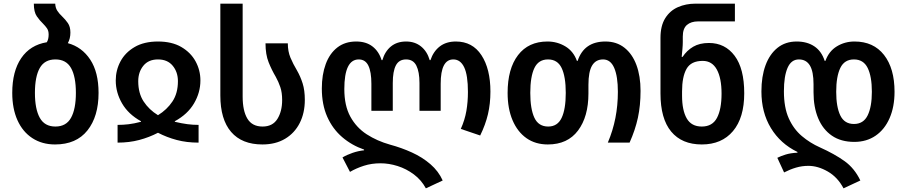

<svg xmlns="http://www.w3.org/2000/svg" viewBox="-20 -780 4958 1050"><path d="M351 -544Q428 -523 473.5 -454Q519 -385 519 -272Q519 -143 458 -66.5Q397 10 281 10Q210 10 157 -24.5Q104 -59 75.5 -122.5Q47 -186 47 -272Q47 -390 96 -462Q145 -534 236 -549Q241 -557 243.5 -567.5Q246 -578 246 -591Q246 -612 237 -625Q228 -638 215 -651Q198 -667 181.5 -690.5Q165 -714 165 -760H282Q283 -737 293.5 -721Q304 -705 320 -690Q337 -674 351 -654Q365 -634 365 -602Q365 -569 351 -544ZM283 -88Q342 -88 368.5 -136Q395 -184 395 -272Q395 -361 368.5 -408Q342 -455 283 -455Q224 -455 197.5 -408Q171 -361 171 -272Q171 -184 197.5 -136Q224 -88 283 -88Z M623 0V-97Q653 -97 683 -100.5Q713 -104 751 -114V-117Q682 -155 647.5 -214.5Q613 -274 613 -340Q613 -396 639 -444.5Q665 -493 716.5 -523Q768 -553 844 -553Q920 -553 971.5 -523Q1023 -493 1049.5 -444.5Q1076 -396 1076 -340Q1076 -274 1041 -214.5Q1006 -155 936 -117V-114Q974 -105 1004.5 -101Q1035 -97 1066 -97V0Q1001 0 946.5 -14.5Q892 -29 844 -54Q796 -29 741.5 -14.5Q687 0 623 0ZM844 -150Q893 -180 923 -225Q953 -270 953 -336Q953 -386 924.5 -420.5Q896 -455 844 -455Q792 -455 764 -420.5Q736 -386 736 -336Q736 -270 765.5 -225Q795 -180 844 -150Z M1415 10Q1303 10 1244 -58.5Q1185 -127 1185 -258V-760H1307V-252Q1307 -174 1333 -131Q1359 -88 1416 -88Q1471 -88 1497 -129.5Q1523 -171 1523 -233Q1523 -274 1513 -303.5Q1503 -333 1488 -360Q1466 -397 1449 -439.5Q1432 -482 1432 -543H1554Q1554 -499 1568.5 -464.5Q1583 -430 1604 -395Q1623 -362 1635 -324Q1647 -286 1647 -234Q1647 -162 1619 -107Q1591 -52 1539 -21Q1487 10 1415 10Z M2309 250Q2284 204 2243 173.5Q2202 143 2154.5 128Q2107 113 2061 113Q2012 113 1970 126.5Q1928 140 1894 160L1853 81Q1876 67 1908 56Q1940 45 1971 42V38Q1904 15 1851.5 -30Q1799 -75 1769.5 -141.5Q1740 -208 1740 -296Q1740 -372 1761.5 -430Q1783 -488 1825 -520.5Q1867 -553 1928 -553Q1982 -553 2017 -526Q2052 -499 2067 -451H2071Q2085 -499 2118 -526Q2151 -553 2201 -553Q2249 -553 2282.5 -526Q2316 -499 2330 -451H2334Q2350 -499 2385 -526Q2420 -553 2473 -553Q2564 -553 2613 -478Q2662 -403 2662 -279Q2662 -213 2648.5 -155.5Q2635 -98 2606 -39L2500 -75Q2522 -124 2530.5 -173.5Q2539 -223 2539 -277Q2539 -369 2518.5 -412Q2498 -455 2459 -455Q2390 -455 2390 -322V-174H2274V-326Q2274 -387 2257 -421Q2240 -455 2201 -455Q2162 -455 2145 -422.5Q2128 -390 2128 -326V-174H2011V-322Q2011 -387 1994.5 -421Q1978 -455 1942 -455Q1863 -455 1863 -293Q1863 -202 1896 -142Q1929 -82 1985.5 -45.5Q2042 -9 2113 11Q2176 28 2233 54Q2290 80 2334 118Q2378 156 2401 207Z M2976 10Q2908 10 2859 -24.5Q2810 -59 2783 -122.5Q2756 -186 2756 -272Q2756 -404 2813 -478.5Q2870 -553 2974 -553Q3027 -553 3071.5 -526.5Q3116 -500 3135 -447H3139Q3174 -553 3291 -553Q3352 -553 3395 -519Q3438 -485 3460.5 -424.5Q3483 -364 3483 -283Q3483 -203 3468.5 -136Q3454 -69 3423 0H3304Q3332 -66 3345.5 -135Q3359 -204 3359 -278Q3359 -362 3339 -408.5Q3319 -455 3278 -455Q3238 -455 3218 -421.5Q3198 -388 3198 -316V-269Q3198 -142 3141 -66Q3084 10 2976 10ZM2978 -88Q3029 -88 3051.5 -135.5Q3074 -183 3074 -272Q3074 -361 3051.5 -408Q3029 -455 2977 -455Q2925 -455 2902.5 -408Q2880 -361 2880 -272Q2880 -184 2902.5 -136Q2925 -88 2978 -88Z M3818 10Q3709 10 3650.5 -60.5Q3592 -131 3592 -269V-573Q3592 -639 3618 -680.5Q3644 -722 3687.5 -741Q3731 -760 3783 -760H3999V-663H3798Q3759 -663 3736.5 -643.5Q3714 -624 3714 -580V-550Q3714 -534 3712 -511.5Q3710 -489 3708 -469H3713Q3736 -504 3771 -524.5Q3806 -545 3857 -545Q3945 -545 3997.5 -475Q4050 -405 4050 -270Q4050 -136 3988.5 -63Q3927 10 3818 10ZM3818 -88Q3876 -88 3901 -135.5Q3926 -183 3926 -268Q3926 -353 3900 -400Q3874 -447 3823 -447Q3759 -447 3734.5 -403.5Q3710 -360 3710 -280V-257Q3710 -177 3735.5 -132.5Q3761 -88 3818 -88Z M4593 250Q4561 189 4507 158Q4453 127 4401 127Q4366 127 4333.5 136.5Q4301 146 4268 163L4231 83Q4251 73 4277 65Q4303 57 4341 55V51Q4248 6 4196 -79.5Q4144 -165 4144 -280Q4144 -362 4166.5 -423Q4189 -484 4232 -518.5Q4275 -553 4337 -553Q4394 -553 4433.5 -526.5Q4473 -500 4490 -447H4494Q4513 -500 4556.5 -526.5Q4600 -553 4653 -553Q4757 -553 4814.5 -479.5Q4872 -406 4872 -278Q4872 -196 4845 -134Q4818 -72 4768.5 -38Q4719 -4 4652 -4Q4579 -4 4529.5 -38Q4480 -72 4454.5 -133Q4429 -194 4429 -275V-319Q4429 -389 4409 -422Q4389 -455 4349 -455Q4307 -455 4287 -409Q4267 -363 4267 -281Q4267 -192 4293.5 -133Q4320 -74 4365 -36Q4410 2 4464 26Q4544 62 4598.5 101Q4653 140 4685 207ZM4650 -102Q4702 -102 4725 -149Q4748 -196 4748 -278Q4748 -362 4725 -408.5Q4702 -455 4650 -455Q4598 -455 4575.5 -408.5Q4553 -362 4553 -278Q4553 -195 4575.5 -148.5Q4598 -102 4650 -102Z"/></svg>

Font: Noto Sans Georgian SemiCondensed SemiBold
Style: Regular
Weight: 600
Width: 4
Designer: Monotype Design Team, Akaki Razmadze
Foundry: Google LLC
Version: Version 2.005; ttfautohint (v1.8.4.7-5d5b)